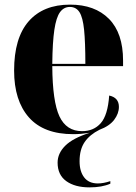

<svg xmlns="http://www.w3.org/2000/svg" viewBox="-20 -570 589 830"><path d="M367 240Q304 240 266.5 213Q229 186 229 133Q229 93 262 60Q295 27 368 4Q329 10 297 10Q169 10 105 -62.5Q41 -135 41 -265Q41 -406 104 -478Q167 -550 283 -550Q390 -550 451 -488.5Q512 -427 512 -308V-284H206Q207 -131 237 -67Q267 -3 335 -3Q385 -3 415.5 -37.5Q446 -72 452 -157Q494 -148 494 -108Q494 -79 473.5 -52Q453 -25 410 -9Q368 12 346 44Q324 76 324 127Q324 171 344 197Q364 223 403 223Q427 223 457 213V224Q421 240 367 240ZM349 -294Q349 -388 343.5 -441.5Q338 -495 323.5 -517.5Q309 -540 282 -540Q256 -540 239.5 -517.5Q223 -495 215 -441.5Q207 -388 206 -294Z"/></svg>

Font: Noto Serif Display SemiCondensed ExtraBold
Style: Regular
Weight: 800
Width: 4
Designer: Monotype Design Team
Foundry: Monotype Imaging Inc.
Version: Version 2.009